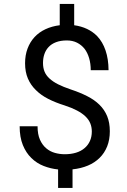

<svg xmlns="http://www.w3.org/2000/svg" viewBox="-20 -846 640 968"><path d="M442.9 -183.1Q442.9 -156.2 433.3 -135Q423.8 -113.8 406.2 -99.1Q388.7 -84 363.3 -76.2Q337.9 -68.4 306.2 -68.4Q281.2 -68.4 256.8 -75.2Q232.4 -82 213.4 -98.1Q193.8 -114.3 181.6 -141.4Q169.4 -168.5 169.4 -209.5H79.1Q79.1 -154.3 95.2 -114.7Q111.3 -75.2 138.2 -49.3Q165 -22.9 200 -9.3Q234.9 4.4 272.9 8.3V101.6H345.7V7.8Q388.2 3.4 423.1 -11.2Q458 -25.9 482.4 -50.3Q506.8 -74.2 520.3 -107.9Q533.7 -141.6 533.7 -184.1Q533.7 -227.5 520.3 -260.3Q506.8 -293 481.4 -317.9Q456.1 -342.8 419.4 -361.3Q382.8 -379.9 336.9 -395Q299.3 -407.7 272.7 -421.1Q246.1 -434.6 229.5 -450.2Q212.4 -465.8 204.6 -484.9Q196.8 -503.9 196.8 -528.3Q196.8 -553.2 203.9 -573.5Q210.9 -593.8 224.6 -608.4Q239.3 -624.5 262.5 -633.3Q285.6 -642.1 316.9 -642.1Q345.7 -642.1 368.2 -630.9Q390.6 -619.6 406.2 -600.1Q421.4 -580.1 429.4 -552.5Q437.5 -524.9 437.5 -492.2H527.3Q526.9 -548.3 512.2 -591.6Q497.6 -634.8 469.7 -664.1Q448.2 -686 418.9 -700Q389.6 -713.9 354 -718.8V-826.2H281.2V-718.8Q241.7 -713.9 209.2 -698.7Q176.8 -683.6 154.3 -659.2Q131.3 -634.3 118.9 -601.1Q106.4 -567.9 106.4 -526.9Q106.4 -483.4 120.6 -450.2Q134.8 -417 161.1 -391.6Q187 -365.7 223.6 -347.2Q260.3 -328.6 305.7 -314.5Q341.8 -302.7 368.2 -288.8Q394.5 -274.9 411.1 -258.8Q427.7 -242.7 435.3 -223.9Q442.9 -205.1 442.9 -183.1Z"/></svg>

Font: RobotoMono Nerd Font
Style: Regular
Weight: 400
Monospace: yes
Designer: Google
Version: Version 3.000;Nerd Fonts 3.2.1